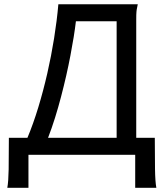

<svg xmlns="http://www.w3.org/2000/svg" viewBox="-20 -733 790 909"><path d="M532.2 -632.3H339.4Q335.4 -598.6 328.9 -557.6Q322.3 -516.6 313.5 -470.5Q304.7 -424.3 293.5 -374.8Q282.2 -325.2 269 -274.9Q255.9 -224.6 240.5 -175.3Q225.1 -126 207.5 -80.6H532.2ZM114.7 0V156.2H14.6Q20 127 21 68.6Q22 10.3 22 -80.6H109.9Q137.7 -147 161.4 -225.1Q185.1 -303.2 203.9 -385.5Q222.7 -467.8 236.1 -551.5Q249.5 -635.3 256.3 -712.9H632.3Q630.4 -703.1 629.2 -697.5Q627.9 -691.9 627.2 -687.3Q626.5 -682.6 626 -677Q625.5 -671.4 625.2 -661.9Q625 -652.3 625 -637.2Q625 -622.1 625 -598.1V-307.6V-80.6H712.9Q712.9 10.3 713.9 68.6Q714.8 127 720.2 156.2H620.1V0Z"/></svg>

Font: Andika DR AuSIL
Style: Regular
Weight: 400
Designer: Annie Olsen & Victor Gaultney
Foundry: SIL International
Version: Version 0.003